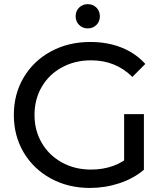

<svg xmlns="http://www.w3.org/2000/svg" viewBox="-20 -914 812 942"><path d="M47.9 -350Q47.9 -452.6 96.1 -533.9Q144.4 -615.3 229.9 -661.7Q315.4 -708.1 422.7 -708.1Q506.9 -708.1 575.7 -680.9Q644.6 -653.7 692.9 -600.3L629.4 -536.6Q547.4 -618 427 -618Q347.3 -618 283.8 -583.4Q220.3 -548.9 184.8 -487.8Q149.3 -426.7 149.3 -350Q149.3 -274.1 184.8 -213.1Q220.3 -152 283.8 -117Q347.3 -82 426.1 -82Q484.9 -82 535.1 -99.9Q585.4 -117.9 628.6 -157.7L686 -81Q635.1 -37.9 565.4 -14.9Q495.6 8.1 421 8.1Q314.6 8.1 229.5 -38.3Q144.4 -84.7 96.1 -166.1Q47.9 -247.4 47.9 -350ZM589 -94.1V-354.1H686V-81ZM351.1 -834.1Q351.1 -859.7 368.1 -876.6Q385.1 -893.6 410.6 -893.6Q436.1 -893.6 453.1 -876.6Q470 -859.7 470 -834.1Q470 -808.7 453.1 -791.7Q436.1 -774.7 410.6 -774.7Q385.1 -774.7 368.1 -791.7Q351.1 -808.7 351.1 -834.1Z"/></svg>

Font: iiserrat Thin
Style: Regular
Weight: 100
Designer: Akira Ohta
Foundry: Akira Ohta
Version: Version 1.200;Glyphs 3.3.1 (3343)